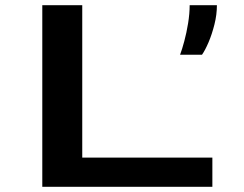

<svg xmlns="http://www.w3.org/2000/svg" viewBox="-20 -720 940 740"><path d="M143 0V-700H297V-112.5H798.5V0ZM674 -509Q681.5 -528.5 690.2 -561Q699 -593.5 705 -630.5Q711 -667.5 711 -700H816Q816 -663.5 806.5 -625.8Q797 -588 783.8 -557Q770.5 -526 758.5 -509Z"/></svg>

Font: Trispace Expanded SemiBold
Style: Regular
Weight: 600
Width: 7
Designer: Tyler Finck
Foundry: Etcetera Type Company
Version: Version 1.210; ttfautohint (v1.8.3)